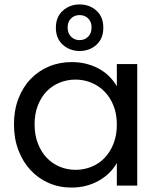

<svg xmlns="http://www.w3.org/2000/svg" viewBox="-20 -837 716 866"><path d="M43 -276Q43 -340 63 -392Q83 -444 118 -480.5Q153 -517 200.5 -537Q248 -557 303 -557Q341 -557 373.5 -548Q406 -539 431.5 -524Q457 -509 476 -489Q495 -469 507 -448V-548H599V0H507V-102Q495 -80 475.5 -60Q456 -40 430 -24.5Q404 -9 372 0Q340 9 302 9Q247 9 200 -11.5Q153 -32 118 -69.5Q83 -107 63 -159.5Q43 -212 43 -276ZM507 -275Q507 -323 492 -360.5Q477 -398 451.5 -424Q426 -450 392 -464Q358 -478 321 -478Q283 -478 249.5 -464.5Q216 -451 191 -425.5Q166 -400 151 -362Q136 -324 136 -276Q136 -228 151 -189.5Q166 -151 191 -125Q216 -99 249.5 -85Q283 -71 321 -71Q358 -71 392 -84.5Q426 -98 451.5 -124.5Q477 -151 492 -189Q507 -227 507 -275ZM339 -817Q384 -817 415 -789Q446 -761 446 -712Q446 -663 415 -635Q384 -607 339 -607Q295 -607 263.5 -635Q232 -663 232 -712Q232 -761 263.5 -789Q295 -817 339 -817ZM339 -656Q362 -656 377.5 -671.5Q393 -687 393 -713Q393 -739 377.5 -754Q362 -769 339 -769Q316 -769 300.5 -754Q285 -739 285 -713Q285 -687 300.5 -671.5Q316 -656 339 -656Z"/></svg>

Font: Poppins
Style: Regular
Weight: 400
Designer: Ninad Kale (Devanagari), Jonny Pinhorn (Latin)
Foundry: Indian Type Foundry
Version: Version 3.002 2017